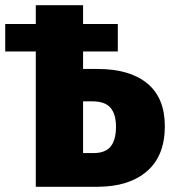

<svg xmlns="http://www.w3.org/2000/svg" viewBox="-20 -715 661 735"><path d="M611 -232Q611 -118 542 -59Q473 0 353 0H117V-518H0V-623H117V-695H298V-623H431V-518H298V-451H353Q477 -451 544 -395.5Q611 -340 611 -232ZM424 -230Q424 -278 403 -302.5Q382 -327 334 -327H298V-129H338Q383 -129 403.5 -154Q424 -179 424 -230Z"/></svg>

Font: Fira Sans Condensed ExtraBold
Style: Regular
Weight: 800
Width: 3
Designer: Carrois Corporate & Edenspiekermann AG
Foundry: Carrois Corporate GbR & Edenspiekermann AG
Version: Version 4.203